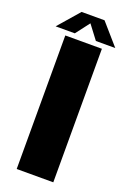

<svg xmlns="http://www.w3.org/2000/svg" viewBox="-168 -859 611 912"><g transform="rotate(20 137.0 -403.0)"><path d="M43.5 0V-675H228.5V0ZM-14.5 -700 78 -806.5H194L287 -700H189L136 -770L82.5 -700Z"/></g></svg>

Font: Anybody ExtraBold
Style: Regular
Weight: 800
Designer: Tyler Finck
Foundry: Etcetera Type Company
Version: Version 1.010; ttfautohint (v1.8.3) -l 8 -r 50 -G 200 -x 14 